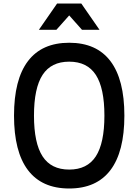

<svg xmlns="http://www.w3.org/2000/svg" viewBox="-20 -1060 790 1096"><path d="M60 -400Q60 -606 139.5 -711Q219 -816 375 -816Q531 -816 610.5 -711Q690 -606 690 -400Q690 -194 610.5 -89Q531 16 375 16Q219 16 139.5 -89Q60 -194 60 -400ZM576 -400Q576 -557 527 -632.5Q478 -708 375 -708Q272 -708 223 -632.5Q174 -557 174 -400Q174 -243 223 -167.5Q272 -92 375 -92Q478 -92 527 -167.5Q576 -243 576 -400ZM306 -1040H444L548 -890H448L342 -1009H408L302 -890H202Z"/></svg>

Font: Martian Mono Custom sWd Rg
Style: Regular
Weight: 400
Width: 6
Monospace: yes
Designer: Alex Havermale
Foundry: Evil Martians
Version: Version 1.000